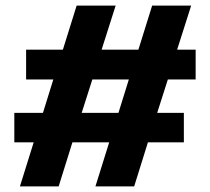

<svg xmlns="http://www.w3.org/2000/svg" viewBox="-20 -664 748 684"><path d="M51 0 100 -157H31V-262H133L170 -381H73V-487H204L253 -644H392L342 -487H473L522 -644H661L611 -487H677V-381H578L540 -262H635V-157H507L458 0H320L369 -157H238L189 0ZM271 -262H402L439 -381H309Z"/></svg>

Font: Kanit SemiBold
Style: Regular
Weight: 600
Designer: Katatrad Team
Foundry: CadsonDemak
Version: Version 2.000; ttfautohint (v1.8.3)